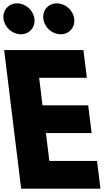

<svg xmlns="http://www.w3.org/2000/svg" viewBox="-66 -1123 666 1143"><path d="M35.6 -1103C-15.4 -1103 -51.4 -1062 -45.1 -1011C-38.9 -960 7.2 -919 58.2 -919C109.2 -919 145.1 -960 138.9 -1011C132.6 -1062 86.6 -1103 35.6 -1103ZM272.6 -1103C221.6 -1103 185.6 -1062 191.9 -1011C198.1 -960 244.2 -919 295.2 -919C346.2 -919 382.1 -960 375.9 -1011C369.6 -1062 323.6 -1103 272.6 -1103ZM430.7 -825H-41.3L60 0H532L511.7 -165H227.7L207.4 -331H479.4L459.1 -496H187.1L167 -660H451Z"/></svg>

Font: Hussar
Style: BdOpOblOne
Weight: 700
Foundry: Cannot Into Space Fonts
Version: Version 2.00